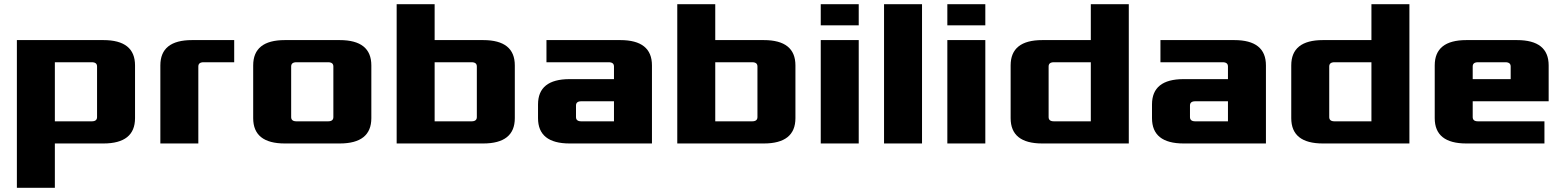

<svg xmlns="http://www.w3.org/2000/svg" viewBox="-20 -680 7420 910"><path d="M60 210V-490H470Q620 -490 620 -370V-120Q620 0 470 0H240V210ZM240 -105H415Q440 -105 440 -125V-365Q440 -385 415 -385H240Z M740 0V-370Q740 -490 890 -490H1090V-385H945Q920 -385 920 -365V0Z M1180 -120V-370Q1180 -490 1330 -490H1590Q1740 -490 1740 -370V-120Q1740 0 1590 0H1330Q1180 0 1180 -120ZM1360 -125Q1360 -105 1385 -105H1535Q1560 -105 1560 -125V-365Q1560 -385 1535 -385H1385Q1360 -385 1360 -365Z M1860 0V-660H2040V-490H2270Q2420 -490 2420 -370V-120Q2420 0 2270 0ZM2040 -105H2215Q2240 -105 2240 -125V-365Q2240 -385 2215 -385H2040Z M2530 -120V-185Q2530 -305 2680 -305H2890V-365Q2890 -385 2865 -385H2570V-490H2920Q3070 -490 3070 -370V0H2680Q2530 0 2530 -120ZM2710 -125Q2710 -105 2735 -105H2890V-200H2735Q2710 -200 2710 -180Z M3190 0V-660H3370V-490H3600Q3750 -490 3750 -370V-120Q3750 0 3600 0ZM3370 -105H3545Q3570 -105 3570 -125V-365Q3570 -385 3545 -385H3370Z M3870 0V-490H4050V0ZM3870 -560V-660H4050V-560Z M4170 0V-660H4350V0Z M4470 0V-490H4650V0ZM4470 -560V-660H4650V-560Z M4770 -120V-370Q4770 -490 4920 -490H5150V-660H5330V0H4920Q4770 0 4770 -120ZM4950 -125Q4950 -105 4975 -105H5150V-385H4975Q4950 -385 4950 -365Z M5440 -120V-185Q5440 -305 5590 -305H5800V-365Q5800 -385 5775 -385H5480V-490H5830Q5980 -490 5980 -370V0H5590Q5440 0 5440 -120ZM5620 -125Q5620 -105 5645 -105H5800V-200H5645Q5620 -200 5620 -180Z M6100 -120V-370Q6100 -490 6250 -490H6480V-660H6660V0H6250Q6100 0 6100 -120ZM6280 -125Q6280 -105 6305 -105H6480V-385H6305Q6280 -385 6280 -365Z M6780 -120V-370Q6780 -490 6930 -490H7170Q7320 -490 7320 -370V-200H6960V-125Q6960 -105 6985 -105H7300V0H6930Q6780 0 6780 -120ZM6960 -305H7140V-365Q7140 -385 7115 -385H6985Q6960 -385 6960 -365Z"/></svg>

Font: Xolonium
Style: Bold
Weight: 700
Designer: Severin Meyer
Version: Version 4.2